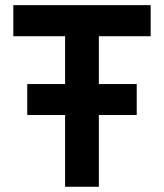

<svg xmlns="http://www.w3.org/2000/svg" viewBox="-20 -713 626 733"><path d="M84 -273.9V-392.1H228.5V-574.7H30.8V-693.4H555.2V-574.7H357.4V-392.1H502V-273.9H357.4V0H228.5V-273.9Z"/></svg>

Font: CaskaydiaMono NF
Style: Bold
Weight: 700
Designer: Aaron Bell
Foundry: Saja Typeworks
Version: Version 2111.001; ttfautohint (v1.8.4);Nerd Fonts 3.1.1